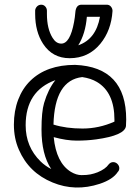

<svg xmlns="http://www.w3.org/2000/svg" viewBox="-20 -783 600 829"><path d="M219.2 -437Q90.8 -390.6 90.8 -242.2Q90.8 -148.9 155.3 -85.9Q175.3 -66.4 201.2 -53.2Q159.2 -115.7 159.2 -224.1Q159.2 -300.8 170.4 -338.4Q188 -397.9 219.2 -437ZM210.9 -245.1Q265.6 -228 336.4 -228Q407.2 -228 474.1 -257.8V-266.1Q474.1 -384.3 398.4 -429.2Q372.1 -444.8 335 -450.2Q215.8 -436.5 210.9 -245.1ZM524.9 -267.1 523.9 -238.8Q519 -198.2 395 -181.2Q355.5 -175.8 311.3 -175.8Q267.1 -175.8 211.9 -190.9Q222.7 -80.1 286.1 -41Q309.6 -26.9 332.3 -26.9Q355 -26.9 370.6 -30Q386.2 -33.2 401.4 -39.1Q435.5 -53.2 449.2 -73.2Q457.5 -83 468.5 -83Q479.5 -83 487.3 -75Q495.1 -66.9 495.1 -56.9Q495.1 -46.9 488.8 -41Q467.8 -8.3 410.6 10.7Q304.7 45.4 207 4.9Q104.5 -37.1 61.5 -136.7Q40 -185.5 40 -244.9Q40 -304.2 58.6 -352.8Q77.1 -401.4 111.3 -434.6Q181.2 -502.9 304.2 -502.9Q524.9 -493.7 524.9 -267.1ZM355 -710.4Q349.1 -637.2 317.9 -587.4Q394.5 -613.8 411.6 -710.4ZM465.8 -735.4Q460.4 -651.4 413.1 -593.8Q361.8 -531.7 280.8 -531.7Q206.5 -531.7 166 -593.8Q131.8 -646.5 131.8 -722.7V-738.3Q132.8 -748 140.1 -755.4Q147.5 -762.7 158 -762.7Q168.5 -762.7 175.5 -754.9Q182.6 -747.1 182.6 -736.3V-722.7Q182.6 -658.7 207 -619.6Q222.2 -594.7 244.6 -594.7Q282.7 -594.7 299.8 -688Q303.7 -709 305.2 -728.5Q307.6 -762.7 332 -762.7H440.9Q452.1 -762.7 459 -754.4Q465.8 -746.1 465.8 -736.3Z"/></svg>

Font: Ribeye Marrow
Style: Regular
Weight: 400
Designer: Astigmatic (AOETI)
Foundry: Astigmatic (AOETI)
Version: Version 1.000